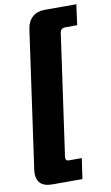

<svg xmlns="http://www.w3.org/2000/svg" viewBox="-101 -818 596 1034"><g transform="rotate(-10 197.0 -301.5)"><path d="M379 -656H315Q289 -656 285 -632L191 33Q190 53 208 53H279L263 165H99Q4 165 16 71L122 -681Q128 -722 154 -745Q180 -768 220 -768H394Z"/></g></svg>

Font: Exo 2.0 Extra Bold
Style: Italic
Weight: 800
Italic angle: -8°
Designer: Natanael Gama
Version: Version 1.001;PS 001.001;hotconv 1.0.70;makeotf.lib2.5.58329